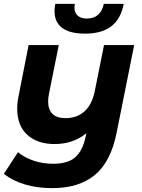

<svg xmlns="http://www.w3.org/2000/svg" viewBox="-25 -771 733 993"><path d="M669 -538 578 -84Q548 66 465.5 134Q383 202 245 202Q168 202 104 183Q40 164 -5 128L68 16Q101 44 149 60Q197 76 250 76Q326 76 364.5 42Q403 8 418 -65L422 -82Q353 -26 257 -26Q169 -26 116.5 -73.5Q64 -121 64 -208Q64 -240 71 -274L123 -538H279L228 -284Q224 -265 224 -246Q224 -204 246.5 -182Q269 -160 314 -160Q373 -160 412 -195Q451 -230 465 -299L513 -538ZM257 -713Q257 -734 261 -751H362Q360 -737 360 -732Q360 -705 377 -690Q394 -675 424 -675Q495 -675 512 -751H615Q600 -673 550.5 -635Q501 -597 415 -597Q337 -597 297 -626.5Q257 -656 257 -713Z"/></svg>

Font: Montserrat Alternates
Style: Bold Italic
Weight: 700
Italic angle: -11.3°
Designer: Julieta Ulanovsky
Foundry: Julieta Ulanovsky
Version: Version 7.200